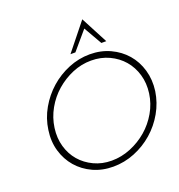

<svg xmlns="http://www.w3.org/2000/svg" viewBox="-162 -1066 1128 1209"><g transform="rotate(-20 402.0 -461.5)"><path d="M85 -349Q95 -423 132.5 -488.5Q170 -554 225 -602.5Q280 -651 349 -679.5Q418 -708 492 -708Q566 -708 627.5 -679.5Q689 -651 731 -602.5Q773 -554 792 -488.5Q811 -423 801 -349Q790 -275 753 -210Q716 -145 660.5 -96.5Q605 -48 535.5 -20Q466 8 392 8Q318 8 257 -20Q196 -48 154 -96.5Q112 -145 93 -210Q74 -275 85 -349ZM126 -348Q117 -282 133.5 -224.5Q150 -167 186.5 -124.5Q223 -82 277 -56.5Q331 -31 395 -31Q461 -31 523 -56.5Q585 -82 634.5 -124.5Q684 -167 717.5 -225Q751 -283 760 -349Q769 -415 752 -473Q735 -531 698 -574Q661 -617 606.5 -642.5Q552 -668 486.5 -668Q421 -668 360.5 -642.5Q300 -617 250.5 -574Q201 -531 168 -472.5Q135 -414 126 -348ZM524 -931Q548 -886 571.5 -840.5Q595 -795 619 -750H586Q567 -783 551 -811Q535 -839 516 -872Q490 -842 464 -811Q438 -780 412 -750H379Q415 -795 451.5 -840.5Q488 -886 524 -931Z"/></g></svg>

Font: Josefin Slab
Style: Italic
Weight: 400
Italic angle: -12°
Designer: Santiago Orozco
Foundry: Typemade
Version: Version 2.000